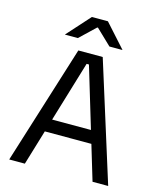

<svg xmlns="http://www.w3.org/2000/svg" viewBox="-121 -910 823 996"><g transform="rotate(15 290.0 -412.5)"><path d="M24.5 0 224.5 -639H355.5L556 0H472L296.5 -583H284L108.5 0ZM144.5 -188.5V-257.5H435.5V-188.5ZM247.5 -825H333.5L444.5 -701.5V-700.5H375L292.5 -779.5H288.5L205.5 -700.5H136.5V-701.5Z"/></g></svg>

Font: Anek Odia
Style: Regular
Weight: 400
Designer: Yesha Goshar & Mahesh Sahu (Odia), Yesha Goshar (Latin)
Foundry: Ek Type
Version: Version 1.003